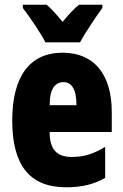

<svg xmlns="http://www.w3.org/2000/svg" viewBox="-20 -786 522 816"><path d="M173 -606H320C341 -645 387 -714 415 -752V-766H316C296 -750 273 -726 246 -693C220 -725 198 -749 178 -766H77V-752C103 -719 156 -641 173 -606ZM246 -562C105 -562 32 -459 32 -274C32 -90 101 10 261 10C325 10 379 -2 427 -30V-162C376 -131 336 -119 285 -119C221 -119 191 -151 191 -225H455V-310C455 -472 378 -562 246 -562ZM250 -437C283 -437 305 -409 305 -339H191C191 -411 216 -437 250 -437Z"/></svg>

Font: Noto Sans Hebrew ExtraCondensed Black
Style: Regular
Weight: 900
Width: 2
Designer: Monotype Design Team
Foundry: Monotype Imaging Inc.
Version: Version 2.004